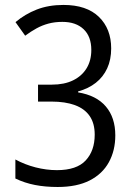

<svg xmlns="http://www.w3.org/2000/svg" viewBox="-20 -744 539 774"><path d="M428.2 -548.8Q428.2 -503.4 412.1 -468.5Q396 -433.6 366.2 -410.2Q336.4 -386.7 294.9 -375.5V-371.6Q368.7 -359.4 406.7 -314.7Q444.8 -270 444.8 -198.2Q444.8 -137.2 418.9 -90.1Q393.1 -43 341.6 -16.6Q290 9.8 212.4 9.8Q162.6 9.8 121.1 1.7Q79.6 -6.3 42 -24.4V-101.1Q79.6 -80.6 123.3 -69.3Q167 -58.1 209.5 -58.1Q289.1 -58.1 325.4 -97.2Q361.8 -136.2 361.8 -201.2Q361.8 -246.6 341.6 -276.1Q321.3 -305.7 282.2 -320.1Q243.2 -334.5 187.5 -334.5H133.3V-402.8H189Q239.3 -402.8 274.7 -420.2Q310.1 -437.5 329.1 -468.8Q348.1 -500 348.1 -542.5Q348.1 -596.7 317.1 -626.2Q286.1 -655.8 231.4 -655.8Q200.7 -655.8 175.3 -648.9Q149.9 -642.1 127.2 -629.6Q104.5 -617.2 81.5 -600.1L42.5 -654.8Q80.6 -687 128.2 -705.6Q175.8 -724.1 235.8 -724.1Q329.1 -724.1 378.7 -676Q428.2 -627.9 428.2 -548.8Z"/></svg>

Font: Open Sans SemiCondensed
Style: Regular
Weight: 400
Width: 4
Designer: Monotype Design Team
Foundry: Monotype Imaging Inc.
Version: Version 3.000